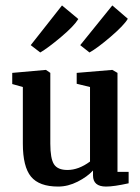

<svg xmlns="http://www.w3.org/2000/svg" viewBox="-20 -678 515 706"><path d="M370 8Q322 8 322 -33V-51Q301 -28 265.5 -10Q230 8 194 8Q124 8 94 -28.5Q64 -65 64 -150V-358L25 -369V-410L149 -421L165 -410V-150Q165 -95 178.5 -74Q192 -53 228 -53Q269 -53 311 -84V-358L262 -370V-410L393 -421L412 -410V-46H453V-4Q399 8 370 8ZM128 -485 93 -512 208 -658 268 -608Q252 -582 204.5 -542Q157 -502 128 -485ZM309 -485 275 -512 393 -658 450 -609Q436 -585 387 -543Q338 -501 309 -485Z"/></svg>

Font: Aikya SemiBold
Style: Regular
Weight: 600
Designer: Neelakash Kshetrimayum (Latin subset based on Merriweather by Eben Sorkin)
Foundry: Brand New Type
Version: Version 1.00 b005